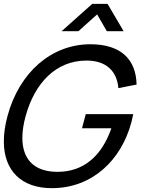

<svg xmlns="http://www.w3.org/2000/svg" viewBox="-37 -965 771 1000"><path d="M283.9 -802.5H371.4L468.9 -890L519.4 -802.5H606.9L523.1 -945H443.6ZM232.9 15C443.4 15 594.4 -130.5 647.3 -328C648.9 -334 654.4 -356.5 656.7 -370.5H409.7L390 -297H543C493.8 -154.3 400 -70 262.6 -70C261.8 -70 261 -70 260.2 -70C137.7 -70.8 79.4 -138.5 79.4 -247C79.4 -280.9 85.1 -318.9 96.4 -360C143.4 -531.8 253.8 -649.5 413.4 -649.5C414.1 -649.5 414.8 -649.5 415.4 -649.5C517.8 -649 572.3 -593 579.5 -506L674.4 -524.5C671.6 -654 594.7 -734.5 433.7 -734.5C232.2 -734.5 63.4 -589.5 1.9 -360C-10.9 -312.4 -17 -268.5 -17 -228.8C-17 -75.3 75.1 15 232.9 15Z"/></svg>

Font: Manrope
Style: MediumItalic
Weight: 500
Italic angle: -15°
Designer: Mikhail Sharanda
Foundry: Mikhail Sharanda
Version: Version 4.502;hotconv 1.0.109;makeotfexe 2.5.65596